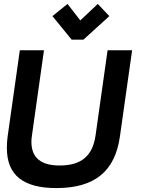

<svg xmlns="http://www.w3.org/2000/svg" viewBox="-20 -948 728 978"><path d="M247 -866 345 -746H405L537 -866L478 -928L389 -844L324 -928ZM267 10C461 10 566 -74 591 -254L653 -692H528L467 -260C452 -151 392 -105 283 -105C189 -105 140 -144 140 -226C140 -237 141 -248 143 -260L204 -692H81L19 -254C16 -233 15 -213 15 -194C15 -56 98 10 267 10Z"/></svg>

Font: Cantarell
Style: BoldOblique
Weight: 700
Italic angle: -8°
Designer: Dave Crossland
Version: Version 0.024